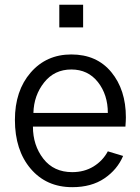

<svg xmlns="http://www.w3.org/2000/svg" viewBox="-20 -773 593 811"><path d="M230.5 -657.2V-752.9H331.1V-657.2ZM43 -266.6Q43 -389.6 109.4 -466.3Q175.8 -543 281.2 -543Q388.7 -543 450.2 -468.3Q511.7 -393.6 511.7 -277.3Q511.7 -263.7 509.8 -238.3H119.1Q119.1 -159.2 163.1 -102.5Q207 -45.9 285.2 -45.9Q335.9 -45.9 375 -69.8Q414.1 -93.8 435.5 -133.8L500 -114.3Q475.6 -56.6 420.9 -19.5Q366.2 17.6 285.2 17.6Q175.8 17.6 109.4 -60.5Q43 -138.7 43 -266.6ZM121.1 -295.9H435.5Q435.5 -373 393.6 -426.3Q351.6 -479.5 281.2 -479.5Q210 -479.5 166.5 -424.8Q123 -370.1 121.1 -295.9Z"/></svg>

Font: Gothic A1
Style: Regular
Weight: 400
Designer: HanYang I&C Co.,Ltd.
Foundry: HanYang I&C Co.,Ltd.
Version: Version 2.50